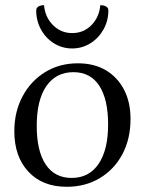

<svg xmlns="http://www.w3.org/2000/svg" viewBox="-20 -705 557 737"><path d="M236 12Q143 12 89 -46Q35 -104 35 -201Q35 -276 66.5 -335Q98 -394 153 -428Q208 -462 279 -462Q341 -462 386 -435.5Q431 -409 456 -361Q481 -313 481 -248Q481 -172 450 -113.5Q419 -55 363.5 -21.5Q308 12 236 12ZM255 -22Q322 -22 358.5 -76Q395 -130 395 -227Q395 -324 361 -376Q327 -428 262 -428Q195 -428 158 -374.5Q121 -321 121 -222Q121 -125 155.5 -73.5Q190 -22 255 -22ZM257 -519Q219 -519 187.5 -538.5Q156 -558 137.5 -591.5Q119 -625 119 -665Q119 -675 127.5 -680Q136 -685 149 -685Q153 -639 183.5 -608.5Q214 -578 257 -578Q301 -578 331 -608.5Q361 -639 365 -685Q379 -685 387.5 -680Q396 -675 396 -665Q396 -625 377 -591.5Q358 -558 326.5 -538.5Q295 -519 257 -519Z"/></svg>

Font: Pitagon Serif
Style: Regular
Weight: 400
Designer: Travis Tran
Foundry: Pitagon
Version: Version 1.000;gftools[0.9.26]